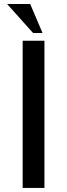

<svg xmlns="http://www.w3.org/2000/svg" viewBox="-20 -927 331 947"><path d="M199.2 0H91.8V-726.1H199.2ZM189.9 -764.2H143.1L15.1 -907.2H128.9Z"/></svg>

Font: Federo
Style: Regular
Weight: 400
Designer: Olexa M. Volochay | Cyreal.org
Foundry: Olexa M. Volochay | Cyreal.org
Version: Version 1.000